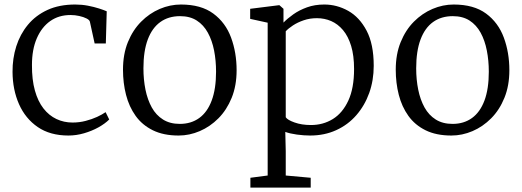

<svg xmlns="http://www.w3.org/2000/svg" viewBox="-20 -589 2310 850"><path d="M283 11Q202 11 147.2 -26.5Q92.5 -64 64.2 -127.8Q36 -191.5 35.5 -270.5Q35 -330 52 -383.8Q69 -437.5 103.5 -479.2Q138 -521 190.2 -545Q242.5 -569 313 -569Q342 -569 369.2 -563.8Q396.5 -558.5 418.2 -551.5Q440 -544.5 452.5 -539L448.5 -396.5H399L378 -492.5Q376.5 -500.5 363.2 -507.2Q350 -514 331 -518.2Q312 -522.5 292 -522.5Q240.5 -522.5 202.5 -495.8Q164.5 -469 143 -419.5Q121.5 -370 121.5 -301.5Q121 -236.5 134.5 -188.2Q148 -140 172.5 -108.8Q197 -77.5 230 -62Q263 -46.5 301 -46.5Q331.5 -46.5 359.2 -53.8Q387 -61 409.8 -71.5Q432.5 -82 447.5 -92.5L463.5 -60Q445 -41.5 415.8 -25.2Q386.5 -9 352 1Q317.5 11 283 11Z M524.5 -280.5Q524.5 -349 546.2 -402.5Q568 -456 604.8 -493Q641.5 -530 687.2 -549.5Q733 -569 781 -569Q870 -569 924.2 -529Q978.5 -489 1003 -422.5Q1027.5 -356 1027.5 -278Q1027.5 -210 1005.8 -156.2Q984 -102.5 947 -65.2Q910 -28 864.2 -8.5Q818.5 11 771 11Q704 11 656.8 -12.2Q609.5 -35.5 580.5 -76Q551.5 -116.5 538 -169Q524.5 -221.5 524.5 -280.5ZM776 -40.5Q826 -40.5 862 -66.5Q898 -92.5 917.2 -144Q936.5 -195.5 936.5 -271.5Q936.5 -321 927.8 -365.5Q919 -410 900.2 -444.2Q881.5 -478.5 851.2 -498Q821 -517.5 777 -517.5Q726 -517.5 689.8 -491.5Q653.5 -465.5 634.2 -414.2Q615 -363 615 -286.5Q615 -236.5 624 -192Q633 -147.5 652 -113.2Q671 -79 701.8 -59.8Q732.5 -40.5 776 -40.5Z M1088.5 241.5V198L1165 188V-488.5L1087.5 -505.5V-550L1215 -566H1217L1235 -550V-489Q1252.5 -507 1278.5 -525.5Q1304.5 -544 1339 -556.5Q1373.5 -569 1415.5 -569Q1471.5 -569 1521.5 -541Q1571.5 -513 1603 -453.2Q1634.5 -393.5 1634.5 -297.5Q1634.5 -233 1614.5 -177.2Q1594.5 -121.5 1557.5 -79Q1520.5 -36.5 1468.5 -12.8Q1416.5 11 1353 11Q1325.5 11 1294.5 6.8Q1263.5 2.5 1243 -5L1245 80V188L1355.5 198V241.5ZM1356.5 -35.5Q1410.5 -35.5 1453.5 -62Q1496.5 -88.5 1522 -143.5Q1547.5 -198.5 1547.5 -283.5Q1547.5 -343 1534.5 -385.8Q1521.5 -428.5 1498.5 -455.8Q1475.5 -483 1446 -495.8Q1416.5 -508.5 1383 -508.5Q1351.5 -508.5 1324.5 -499.2Q1297.5 -490 1277 -476.5Q1256.5 -463 1245 -450.5V-70Q1252.5 -58 1284 -46.8Q1315.5 -35.5 1356.5 -35.5Z M1732 -280.5Q1732 -349 1753.8 -402.5Q1775.5 -456 1812.2 -493Q1849 -530 1894.8 -549.5Q1940.5 -569 1988.5 -569Q2077.5 -569 2131.8 -529Q2186 -489 2210.5 -422.5Q2235 -356 2235 -278Q2235 -210 2213.2 -156.2Q2191.5 -102.5 2154.5 -65.2Q2117.5 -28 2071.8 -8.5Q2026 11 1978.5 11Q1911.5 11 1864.2 -12.2Q1817 -35.5 1788 -76Q1759 -116.5 1745.5 -169Q1732 -221.5 1732 -280.5ZM1983.5 -40.5Q2033.5 -40.5 2069.5 -66.5Q2105.5 -92.5 2124.8 -144Q2144 -195.5 2144 -271.5Q2144 -321 2135.2 -365.5Q2126.5 -410 2107.8 -444.2Q2089 -478.5 2058.8 -498Q2028.5 -517.5 1984.5 -517.5Q1933.5 -517.5 1897.2 -491.5Q1861 -465.5 1841.8 -414.2Q1822.5 -363 1822.5 -286.5Q1822.5 -236.5 1831.5 -192Q1840.5 -147.5 1859.5 -113.2Q1878.5 -79 1909.2 -59.8Q1940 -40.5 1983.5 -40.5Z"/></svg>

Font: Merriweather 20pt Light
Style: Regular
Weight: 300
Version: Version 2.100